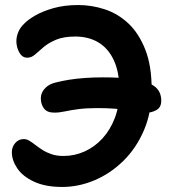

<svg xmlns="http://www.w3.org/2000/svg" viewBox="-20 -732 677 762"><path d="M227 10Q160 10 115 -11Q70 -32 48.5 -64Q27 -96 27 -128Q27 -149 40.5 -164.5Q54 -180 74 -180Q86 -180 96.5 -173.5Q107 -167 120 -157Q133 -147 148.5 -137Q164 -127 184.5 -120Q205 -113 232 -113Q276 -113 316 -131Q356 -149 387 -183Q418 -217 436 -264.5Q454 -312 454 -372Q454 -446 431.5 -493.5Q409 -541 370 -564Q331 -587 279 -587Q233 -587 203 -574.5Q173 -562 153.5 -545.5Q134 -529 119.5 -516Q105 -503 88 -503Q68 -503 56.5 -524Q45 -545 45 -569Q45 -586 52.5 -604.5Q60 -623 76 -638Q90 -653 119 -670Q148 -687 191.5 -699.5Q235 -712 291 -712Q344 -712 396 -695Q448 -678 489.5 -639Q531 -600 556.5 -535.5Q582 -471 582 -376Q582 -287 551.5 -215.5Q521 -144 469.5 -93.5Q418 -43 355 -16.5Q292 10 227 10ZM554 -284Q537 -284 521 -287Q505 -290 485 -294Q465 -298 436.5 -300.5Q408 -303 366 -303Q323 -303 292 -299Q261 -295 238.5 -290Q216 -285 195 -285Q167 -285 154.5 -301.5Q142 -318 142 -342Q142 -364 159 -382Q176 -400 207 -406Q227 -411 254.5 -415.5Q282 -420 316.5 -422.5Q351 -425 389 -425Q458 -425 510 -418Q562 -411 591 -391Q620 -371 620 -332Q620 -306 600.5 -295Q581 -284 554 -284Z"/></svg>

Font: Shantell Sans SemiBold
Style: Regular
Weight: 600
Designer: Stephen Nixon, Anya Danilova, Shantell Martin
Foundry: Arrow Type
Version: Version 1.011;[c5ecc13dd]